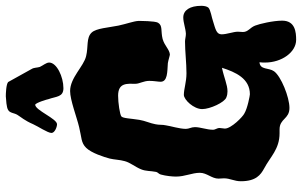

<svg xmlns="http://www.w3.org/2000/svg" viewBox="-209 -760 1038 660"><g transform="rotate(-90 310.0 -430.0)"><path d="M614 -233C618 -238 620 -247 620 -257C620 -296 605 -319 580 -319C562 -319 543 -311 524 -310C514 -310 506 -313 497 -313C463 -313 424 -308 388 -308C358 -308 334 -317 314 -317C297 -317 265 -283 265 -254C265 -227 288 -177 305 -171C312 -168 319 -167 326 -167C349 -167 373 -179 407 -186C392 -139 370 -90 316 -90C312 -90 268 -98 250 -109C239 -114 198 -154 198 -176C198 -182 200 -188 200 -194C200 -204 194 -208 194 -217C194 -238 203 -260 203 -279C203 -292 197 -299 197 -310C197 -332 207 -363 209 -378C212 -390 210 -402 213 -415C216 -432 225 -451 228 -470C233 -501 233 -526 240 -532C247 -537 286 -543 311 -543C357 -543 352 -511 352 -483C352 -470 362 -455 362 -436C362 -419 359 -406 359 -397C359 -373 392 -374 423 -372C435 -370 449 -365 453 -365C471 -367 482 -383 506 -390C534 -397 552 -389 562 -406C568 -417 568 -465 568 -474C567 -490 558 -514 552 -542C545 -576 543 -618 528 -634C510 -653 479 -645 447 -653C412 -661 373 -708 327 -708C296 -708 237 -685 203 -677C167 -668 150 -671 132 -653C114 -635 100 -591 95 -572C91 -556 91 -537 86 -520C81 -501 66 -484 58 -464C51 -447 53 -432 49 -412C48 -407 41 -402 40 -396C35 -378 33 -356 33 -344C33 -313 46 -289 46 -262C46 -238 26 -221 26 -198C26 -192 27 -186 27 -179C27 -158 17 -144 17 -121C17 -69 39 -53 61 -41C101 -20 127 12 182 12C186 12 190 12 195 12C233 12 230 46 269 46C306 46 378 17 395 -7C408 -25 399 -55 426 -57C425 -50 425 -43 425 -38C425 20 461 69 503 69C529 69 569 66 569 21C569 -10 558 -57 552 -72C545 -90 530 -96 530 -114C530 -119 531 -125 531 -132C531 -146 522 -170 522 -187C522 -205 539 -208 568 -217C578 -221 607 -225 614 -233ZM425 -780C425 -790 415 -801 410 -812C407 -821 408 -832 403 -840C387 -869 358 -921 358 -921C350 -928 318 -929 309 -929C297 -928 271 -927 262 -921C251 -915 252 -900 245 -889C237 -876 226 -865 213 -835C206 -819 183 -785 183 -772C183 -761 203 -753 213 -753C232 -753 261 -828 280 -828C287 -826 299 -785 299 -783C309 -755 306 -731 337 -731C376 -731 425 -754 425 -780Z"/></g></svg>

Font: Freckle Face
Style: Regular
Weight: 400
Designer: Astigmatic (AOETI)
Foundry: Astigmatic (AOETI)
Version: Version 1.000